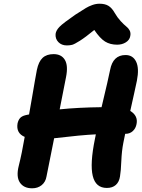

<svg xmlns="http://www.w3.org/2000/svg" viewBox="-20 -1018 762 1032"><path d="M338.9 -773.9Q311 -773.9 293.7 -791.7Q276.4 -809.6 278.8 -835.9Q281.2 -854.5 299.8 -873.8Q318.4 -893.1 384.8 -939Q426.8 -965.8 441.7 -974.9Q456.5 -983.9 476.1 -991Q495.6 -998 515.1 -998Q544.9 -998 563.5 -986.3Q582 -974.6 596.2 -949.2Q610.4 -924.3 628.7 -904.5Q647 -884.8 658.7 -875.7Q670.4 -866.7 677 -854Q683.6 -841.3 680.2 -824.2Q676.8 -803.2 656.5 -790.5Q636.2 -777.8 609.9 -777.8Q571.8 -777.8 544.7 -794.7Q517.6 -811.5 486.8 -856.9Q439.5 -817.9 409.7 -799.1Q379.9 -780.3 367.9 -777.1Q356 -773.9 338.9 -773.9ZM152.8 -5.9Q107.4 -5.9 86.7 -37.1Q65.9 -68.4 81.1 -127.9Q97.2 -191.4 112.8 -282.2Q65.9 -301.8 74.2 -354Q78.1 -372.1 87.6 -383.1Q97.2 -394 117.2 -398.9Q119.6 -399.4 126 -400.9Q132.3 -402.3 136.2 -402.8Q142.6 -438 151.9 -492.4Q161.1 -546.9 167.5 -583.3Q173.8 -619.6 178.2 -642.1Q187.5 -687 209 -707Q230.5 -727.1 268.1 -727.1Q310.1 -727.1 328.6 -696.3Q347.2 -665.5 335 -604Q335 -603 300.8 -430.2Q398.9 -440.4 525.9 -441.9Q563.5 -599.1 571.8 -642.1Q586.9 -722.2 654.8 -722.2Q694.3 -722.2 711.7 -686.5Q729 -650.9 715.8 -584Q714.4 -578.1 701.2 -516.4Q688 -454.6 680.2 -421.9Q723.1 -395.5 713.9 -351.1Q709.5 -327.6 693.6 -313.2Q677.7 -298.8 655.8 -298.8H652.8Q649.4 -284.7 643.1 -251Q634.3 -207 632.1 -152.6Q629.9 -98.1 625 -69.8Q620.6 -40 602.5 -23.9Q584.5 -7.8 554.2 -7.8Q494.1 -7.8 478.5 -72.5Q462.9 -137.2 490.2 -271Q491.2 -274.9 492.7 -283.2Q494.1 -291.5 495.1 -295.9Q419.4 -292.5 271 -274.9Q241.7 -126 230 -69.8Q225.1 -40 204.1 -22.9Q183.1 -5.9 152.8 -5.9Z"/></svg>

Font: Shantell Sans Bouncy
Style: Bold Italic
Weight: 700
Italic angle: -11.31°
Designer: Stephen Nixon, Anya Danilova, Shantell Martin
Foundry: Arrow Type
Version: Version 1.006;[9816181b4]